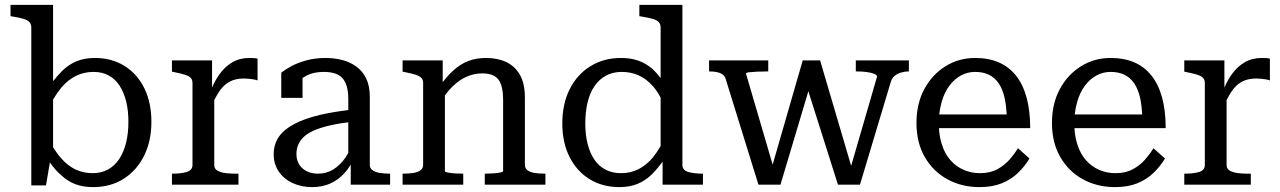

<svg xmlns="http://www.w3.org/2000/svg" viewBox="-20 -755 5235 785"><path d="M360 10Q321 10 289.5 -1.5Q258 -13 232 -37Q207 -58 184 -91L168 3H108V-642Q108 -657 100 -665Q92 -673 76 -678Q60 -683 34 -687L23 -689V-735H197V-423Q216 -447 235 -466Q262 -492 294 -505Q326 -518 368 -518Q437 -518 489 -485.5Q541 -453 570 -394.5Q599 -336 599 -257Q599 -178 569 -118Q539 -58 485.5 -24Q432 10 360 10ZM197 -153Q213 -127 230 -108Q257 -77 289 -62Q321 -47 358 -47Q394 -47 421.5 -62Q449 -77 467.5 -105Q486 -133 495.5 -171.5Q505 -210 505 -257Q505 -304 495.5 -341.5Q486 -379 468 -406Q450 -433 423.5 -447Q397 -461 362 -461Q323 -461 290 -444.5Q257 -428 230 -396Q213 -375 197 -348Z M1033 -515V-426Q1026 -429 1016.5 -430.5Q1007 -432 997 -433Q987 -434 978 -434Q951 -434 931 -426.5Q911 -419 895.5 -404Q880 -389 867 -366Q862 -357 856 -346V-80Q856 -64 870.5 -56.5Q885 -49 904.5 -47Q924 -45 938 -45H955V0H683V-45H685Q721 -45 744 -52Q767 -59 767 -81V-415Q767 -430 759 -437.5Q751 -445 734.5 -450Q718 -455 693 -460L683 -462V-508H847V-397Q860 -427 877 -451Q899 -482 929.5 -500Q960 -518 999 -518Q1009 -518 1018.5 -517.5Q1028 -517 1033 -515Z M1414 0V-82Q1403 -63 1389 -48Q1364 -20 1331 -5Q1298 10 1256 10Q1213 10 1177.5 -6Q1142 -22 1120.5 -52.5Q1099 -83 1099 -124Q1099 -165 1120 -195.5Q1141 -226 1183 -248Q1225 -270 1287 -285Q1339 -297 1404 -305V-350Q1404 -392 1392.5 -416.5Q1381 -441 1359 -451Q1337 -461 1305 -461Q1256 -461 1225 -441Q1221 -439 1217 -436V-355H1130V-458Q1145 -470 1170.5 -484Q1196 -498 1232 -508Q1268 -518 1311 -518Q1346 -518 1378 -510Q1410 -502 1436 -483.5Q1462 -465 1477 -434.5Q1492 -404 1492 -359V-81Q1492 -67 1503 -59Q1514 -51 1532.5 -48Q1551 -45 1575 -45V0ZM1404 -255Q1370 -251 1342 -245Q1303 -237 1274.5 -226Q1246 -215 1228 -200.5Q1210 -186 1201 -167Q1192 -148 1192 -125Q1192 -101 1203 -83Q1214 -65 1234 -55Q1254 -45 1280 -45Q1315 -45 1342.5 -62Q1370 -79 1392 -110Q1398 -119 1404 -130Z M1626 0V-45H1628Q1652 -45 1670.5 -48Q1689 -51 1699.5 -59Q1710 -67 1710 -81V-415Q1710 -430 1702 -437.5Q1694 -445 1677.5 -450Q1661 -455 1636 -460L1626 -462V-508H1790V-419Q1813 -449 1837 -470Q1864 -494 1896 -506Q1928 -518 1967 -518Q2015 -518 2050.5 -501Q2086 -484 2106 -448.5Q2126 -413 2126 -357V-81Q2126 -67 2136.5 -59Q2147 -51 2165.5 -48Q2184 -45 2208 -45H2210V0H1962V-45H1964Q1978 -45 1995 -46Q2012 -47 2024.5 -49.5Q2037 -52 2037 -55V-346Q2037 -384 2029 -408Q2021 -432 2002.5 -443.5Q1984 -455 1952 -455Q1919 -455 1889 -442Q1859 -429 1833 -404Q1815 -387 1799 -365V-55Q1799 -52 1811 -49.5Q1823 -47 1840 -46Q1857 -45 1871 -45H1874V0Z M2770 -81Q2770 -59 2793.5 -52Q2817 -45 2853 -45H2854V0H2689V-94Q2667 -64 2645 -42Q2618 -16 2586 -3Q2554 10 2513 10Q2443 10 2390.5 -22.5Q2338 -55 2308.5 -113.5Q2279 -172 2279 -250Q2279 -330 2309 -390Q2339 -450 2393.5 -484Q2448 -518 2519 -518Q2559 -518 2590 -507Q2621 -496 2648 -473Q2665 -457 2681 -436V-642Q2681 -657 2673 -665Q2665 -673 2648 -678Q2631 -683 2605 -687L2594 -689V-735H2770ZM2681 -356Q2667 -382 2651 -401Q2624 -432 2592 -446.5Q2560 -461 2522 -461Q2486 -461 2458 -446Q2430 -431 2411 -403.5Q2392 -376 2382.5 -337Q2373 -298 2373 -250Q2373 -204 2382.5 -166.5Q2392 -129 2410.5 -102Q2429 -75 2456.5 -61Q2484 -47 2519 -47Q2559 -47 2591 -63.5Q2623 -80 2650 -112Q2666 -132 2681 -158Z M3285 -382 3406 0H3496L3622 -420Q3627 -436 3638 -445Q3649 -454 3664.5 -458.5Q3680 -463 3695 -463H3696V-508H3479V-463H3481Q3505 -463 3523.5 -460.5Q3542 -458 3553.5 -453.5Q3565 -449 3566 -442L3460 -77L3333 -508H3262L3139 -82L3030 -454Q3030 -458 3042.5 -459.5Q3055 -461 3075.5 -462Q3096 -463 3119 -463H3121V-508H2879V-463H2880Q2896 -463 2909.5 -460.5Q2923 -458 2933 -451.5Q2943 -445 2947 -432L3081 0H3171Z M3819 -231Q3821 -194 3831 -164Q3843 -126 3866 -100Q3889 -74 3920 -60.5Q3951 -47 3987 -47Q4028 -47 4057.5 -63Q4087 -79 4107.5 -102.5Q4128 -126 4142 -149L4189 -107Q4170 -75 4142 -48Q4114 -21 4075.5 -5.5Q4037 10 3985 10Q3912 10 3853.5 -22Q3795 -54 3761 -113Q3727 -172 3727 -252Q3727 -331 3759 -390.5Q3791 -450 3845.5 -484Q3900 -518 3967 -518Q4022 -518 4063.5 -500Q4105 -482 4133.5 -446.5Q4162 -411 4177 -357Q4192 -303 4192 -231ZM3820 -287H4096Q4094 -323 4088 -352Q4080 -389 4064 -413Q4048 -437 4024 -449Q4000 -461 3967 -461Q3936 -461 3909 -446.5Q3882 -432 3861.5 -404.5Q3841 -377 3830 -338Q3823 -314 3820 -287Z M4373 -231Q4375 -194 4385 -164Q4397 -126 4420 -100Q4443 -74 4474 -60.5Q4505 -47 4541 -47Q4582 -47 4611.5 -63Q4641 -79 4661.5 -102.5Q4682 -126 4696 -149L4743 -107Q4724 -75 4696 -48Q4668 -21 4629.5 -5.5Q4591 10 4539 10Q4466 10 4407.5 -22Q4349 -54 4315 -113Q4281 -172 4281 -252Q4281 -331 4313 -390.5Q4345 -450 4399.5 -484Q4454 -518 4521 -518Q4576 -518 4617.5 -500Q4659 -482 4687.5 -446.5Q4716 -411 4731 -357Q4746 -303 4746 -231ZM4374 -287H4650Q4648 -323 4642 -352Q4634 -389 4618 -413Q4602 -437 4578 -449Q4554 -461 4521 -461Q4490 -461 4463 -446.5Q4436 -432 4415.5 -404.5Q4395 -377 4384 -338Q4377 -314 4374 -287Z M5172 -515V-426Q5165 -429 5155.5 -430.5Q5146 -432 5136 -433Q5126 -434 5117 -434Q5090 -434 5070 -426.5Q5050 -419 5034.5 -404Q5019 -389 5006 -366Q5001 -357 4995 -346V-80Q4995 -64 5009.5 -56.5Q5024 -49 5043.5 -47Q5063 -45 5077 -45H5094V0H4822V-45H4824Q4860 -45 4883 -52Q4906 -59 4906 -81V-415Q4906 -430 4898 -437.5Q4890 -445 4873.5 -450Q4857 -455 4832 -460L4822 -462V-508H4986V-397Q4999 -427 5016 -451Q5038 -482 5068.5 -500Q5099 -518 5138 -518Q5148 -518 5157.5 -517.5Q5167 -517 5172 -515Z"/></svg>

Font: Roboto Serif 20pt
Style: Regular
Weight: 400
Designer: Greg Gazdowicz
Foundry: Commercial Type
Version: Version 1.008